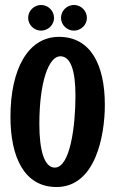

<svg xmlns="http://www.w3.org/2000/svg" viewBox="-20 -723 462 771"><path d="M207 28C363 28 401 -177 401 -302C401 -463 344 -575 217 -575C91 -575 22 -443 22 -254C22 -91 78 28 207 28ZM283 -338C283 -218 262 -50 200 -50C159 -50 138 -116 138 -225C138 -395 176 -497 222 -497C265 -497 283 -437 283 -338ZM197 -651C197 -680 173 -703 145 -703C117 -703 93 -680 93 -651C93 -623 117 -600 145 -600C173 -600 197 -623 197 -651ZM329 -651C329 -680 305 -703 277 -703C249 -703 225 -680 225 -651C225 -623 249 -600 277 -600C305 -600 329 -623 329 -651Z"/></svg>

Font: Rum Raisin
Style: Regular
Weight: 400
Designer: Astigmatic (AOETI)
Foundry: Astigmatic (AOETI)
Version: Version 1.000